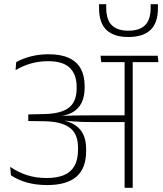

<svg xmlns="http://www.w3.org/2000/svg" viewBox="-20 -893 774 913"><path d="M731 -873H696.5Q696.5 -872 696.5 -865.2Q696.5 -858.5 696.5 -857.5Q696.5 -799.5 670 -773.2Q643.5 -747 590.5 -747Q538 -747 511.5 -773.2Q485 -799.5 485 -857.5Q485 -858.5 485 -865Q485 -871.5 485 -873H451Q451 -866.5 451 -862.5Q451 -858.5 451 -855Q451 -784 486.2 -750.5Q521.5 -717 590.5 -717Q660 -717 695.5 -750.5Q731 -784 731 -855Q731 -858.5 731 -862.5Q731 -866.5 731 -873ZM733.5 -597.5 730 -628H458L461.5 -597.5ZM572.5 0H611V-609H572.5ZM28.5 -99.5 32 -59.5Q65.5 -37 108.5 -25Q151.5 -13 205 -13Q296.5 -13 343 -52.5Q389.5 -92 389.5 -174.5V-185.5Q389.5 -229 373.5 -258.8Q357.5 -288.5 325.2 -305.2Q293 -322 243.5 -326.5L243 -338Q289.5 -340.5 320.5 -356.5Q351.5 -372.5 367 -402.5Q382.5 -432.5 382.5 -476V-484Q382.5 -532 364.5 -565.5Q346.5 -599 308.5 -617Q270.5 -635 211.5 -635Q166.5 -635 128 -625.2Q89.5 -615.5 57 -597.5L54 -559.5Q91.5 -581.5 129.5 -591.8Q167.5 -602 209 -602Q280 -602 312.2 -570.2Q344.5 -538.5 344.5 -480V-472Q344.5 -430.5 328.2 -404Q312 -377.5 277.5 -364.5Q243 -351.5 188 -350.5L114.5 -349V-317.5L191.5 -316.5Q245.5 -315.5 281 -302.2Q316.5 -289 333.8 -262Q351 -235 351 -192V-180.5Q351 -133.5 334 -103.8Q317 -74 283.8 -60.2Q250.5 -46.5 202 -46.5Q151.5 -46.5 109 -60Q66.5 -73.5 28.5 -99.5ZM239 -342V-322.5L280 -316L281 -320Q304.5 -317.5 326.5 -315.8Q348.5 -314 372.5 -313.2Q396.5 -312.5 424.5 -312.5H588.5V-344.5H424Q395.5 -344.5 370.8 -344.2Q346 -344 322.2 -343.5Q298.5 -343 272.5 -341.5L272 -345Z"/></svg>

Font: Anek Devanagari Medium ExtraLight
Style: Regular
Weight: 250
Version: Version 1.003